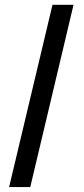

<svg xmlns="http://www.w3.org/2000/svg" viewBox="-20 -760 347 793"><path d="M283.7 -740.2 105 12.7H17.6L196.8 -740.2Z"/></svg>

Font: Coda
Style: Regular
Weight: 400
Designer: vernon adams
Foundry: vernon adams
Version: Version 2.001; ttfautohint (v0.8) -r 50 -G 200 -x